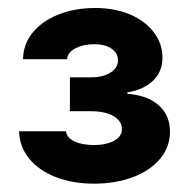

<svg xmlns="http://www.w3.org/2000/svg" viewBox="-20 -803 470 476"><path d="M27.3 -477.5H143.6Q145.5 -461.4 164.8 -452.4Q184.1 -443.4 212.9 -443.4Q242.7 -443.4 262.5 -453.9Q282.2 -464.4 282.2 -483.4Q282.2 -502.9 261.5 -515.1Q240.7 -527.3 205.1 -527.3H153.3V-611.3H205.1Q235.4 -611.3 253.9 -623Q272.5 -634.8 272.5 -653.3Q272.5 -671.4 256.3 -682.4Q240.2 -693.4 213.9 -693.4Q186 -693.4 166.5 -682.9Q147 -672.4 146.5 -656.2H37.1Q37.6 -693.4 61 -722.2Q84.5 -751 125.2 -767.1Q166 -783.2 215.8 -783.2Q265.1 -783.2 303 -766.8Q340.8 -750.5 361.8 -722.4Q382.8 -694.3 382.8 -660.2Q382.8 -624.5 358.4 -602.1Q334 -579.6 295.9 -574.2V-570.3Q345.7 -566.9 373.5 -542Q401.4 -517.1 401.4 -476.6Q401.4 -439 377.2 -409.7Q353 -380.4 310.1 -364Q267.1 -347.7 212.9 -347.7Q160.2 -347.7 118.2 -364Q76.2 -380.4 52.2 -409.9Q28.3 -439.5 27.3 -477.5Z"/></svg>

Font: Pretendard Std ExtraBold
Style: Regular
Weight: 800
Designer: Base glyphs from Inter by Rasmus Andersson; Hangeul glyphs from Noto Sans CJK(Source Han Sans) by Jang Soo-young and Kan
Foundry: Kil Hyung-jin
Version: Version 1.309